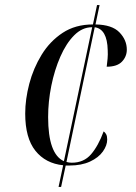

<svg xmlns="http://www.w3.org/2000/svg" viewBox="-20 -734 534 754"><path d="M210 0 228 -85Q159 -92 119 -142Q79 -192 79 -288Q79 -344 95 -405Q111 -466 143.5 -519Q176 -572 226 -605Q276 -638 345 -638L361 -714H371L355 -638Q420 -637 449 -607Q478 -577 478 -539Q478 -512 459 -492Q440 -472 399 -472Q401 -487 402.5 -503.5Q404 -520 403 -537Q401 -620 352 -627L241 -98Q251 -95 262 -95Q309 -95 337.5 -128Q366 -161 387 -218Q393 -214 397 -206.5Q401 -199 401 -186Q401 -163 384 -139Q367 -115 333.5 -99.5Q300 -84 253 -84Q245 -84 238 -84L220 0ZM169 -274Q169 -129 231 -101L342 -627H341Q303 -627 271.5 -595.5Q240 -564 217 -511.5Q194 -459 181.5 -397Q169 -335 169 -274Z"/></svg>

Font: Noto Serif Display Condensed
Style: Italic
Weight: 400
Width: 3
Italic angle: -12°
Designer: Monotype Design Team
Foundry: Monotype Imaging Inc.
Version: Version 2.009